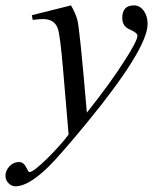

<svg xmlns="http://www.w3.org/2000/svg" viewBox="-97 -462 561 699"><path d="M440.4 -375Q440.4 -284.7 220.2 -16.1Q122.1 103 80.1 144.5Q6.8 216.3 -40.5 216.3Q-54.2 216.3 -64.9 206.1Q-77.1 194.8 -77.1 177.7Q-77.1 159.2 -62.7 143.6Q-48.3 127.9 -27.8 127.9Q-11.2 127.9 -2.2 146.2Q6.8 164.6 9.8 164.6Q24.9 164.6 77.6 112.3Q125 64.9 152.8 27.8L132.8 -207Q122.1 -333 113.8 -356.9Q102.1 -392.6 59.6 -392.6Q47.9 -392.6 22 -389.6L19 -406.7L161.6 -442.4Q178.2 -413.1 184.6 -389.6Q193.4 -356.9 219.2 -51.8Q308.1 -163.6 359.4 -245.6Q403.3 -314 403.3 -332Q403.3 -342.8 375.7 -354.5Q348.1 -366.2 348.1 -396.5Q348.1 -442.4 390.6 -442.4Q412.1 -442.4 426.3 -422.9Q440.4 -403.3 440.4 -375Z"/></svg>

Font: Dai Banna SIL Book
Style: Oblique
Weight: 400
Italic angle: -11°
Designer: Victor Gaultney
Foundry: SIL International
Version: Version 2.000